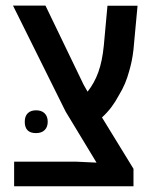

<svg xmlns="http://www.w3.org/2000/svg" viewBox="-20 -650 531 670"><path d="M29.3 0V-85.9H244.6L316.9 -82.5L209 -260.7L25.4 -630.4H138.7L272 -354L285.6 -330.1Q309.6 -360.4 323.2 -398.4Q336.9 -436.5 342.3 -491.2L355 -629.9H460L450.2 -524.9Q448.2 -498 445.8 -477.1Q443.4 -456.1 439.7 -437.7Q436 -419.4 430.2 -399.9Q424.8 -379.9 416.3 -359.1Q407.7 -338.4 393.6 -315.4Q382.8 -294.9 368.7 -276.1Q354.5 -257.3 335.9 -240.2L445.8 -61V0ZM105.5 -185.5Q66.4 -185.5 66.4 -225.1Q66.4 -244.6 76.9 -254.9Q87.4 -265.1 106 -265.1Q125 -265.1 135.7 -254.6Q146.5 -244.1 146.5 -225.1Q146.5 -206.5 135.7 -196Q125 -185.5 105.5 -185.5Z"/></svg>

Font: Open Sans
Style: Regular
Weight: 600
Width: 3
Foundry: Ascender Corporation
Version: Version 1.000